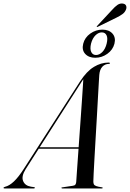

<svg xmlns="http://www.w3.org/2000/svg" viewBox="-74 -1062 732 1082"><path d="M70.5 -108.5Q45.5 -68.5 56.2 -42Q67 -15.5 100 -10L117 -7.5Q120 -7.5 121.2 -6.5Q122.5 -5.5 122.5 -3.5Q122.5 -2 121 -1Q119.5 0 116.5 0H-48Q-51.5 0 -52.8 -0.8Q-54 -1.5 -54 -3Q-54 -5.5 -51.8 -6.8Q-49.5 -8 -45 -9.5Q-21.5 -15 4.5 -39.5Q30.5 -64 60.5 -111L377.5 -603.5Q414.5 -660.5 455 -685Q495.5 -709.5 538 -709.5Q542 -709.5 543.8 -708.5Q545.5 -707.5 545.5 -705.5Q545.5 -704 544.2 -703Q543 -702 539.5 -702Q517 -701.5 502.5 -685.8Q488 -670 485.5 -639.5Q485 -633 483 -599.8Q481 -566.5 478.2 -515.5Q475.5 -464.5 472 -404.8Q468.5 -345 465 -284.8Q461.5 -224.5 458.5 -172.2Q455.5 -120 453.8 -84.5Q452 -49 452 -39.5Q452 -30 454.8 -23.8Q457.5 -17.5 468 -13.5Q478.5 -9.5 499.5 -6.5Q505 -6 505 -3Q505 -2 503.8 -1Q502.5 0 500 0H276.5Q275 0 273.5 -1Q272 -2 272 -3Q272 -4.5 273 -5.2Q274 -6 276 -6L336 -15Q347 -16.5 350.8 -21.8Q354.5 -27 355.5 -36Q356 -46 358.5 -80.8Q361 -115.5 364.5 -166Q368 -216.5 372.2 -274.8Q376.5 -333 380.5 -391Q384.5 -449 388 -498.8Q391.5 -548.5 393.5 -582.5Q395.5 -616.5 396 -626H402.5Q402 -625 400.2 -622.8Q398.5 -620.5 394.8 -614.8Q391 -609 383 -596.5ZM137 -224 141 -232H400L400.5 -224ZM463 -736.5Q426 -736.5 406 -758.5Q386 -780.5 395 -816Q404 -851 435 -873Q466 -895 503 -895Q540 -895 559.8 -872.8Q579.5 -850.5 571 -816Q562 -781 531 -758.8Q500 -736.5 463 -736.5ZM499.5 -879.5Q481 -879.5 464 -863Q447 -846.5 439 -816Q432 -786 440.2 -769Q448.5 -752 467 -752Q486 -752 502.8 -769Q519.5 -786 527 -816Q534.5 -846.5 526.5 -863Q518.5 -879.5 499.5 -879.5ZM555.5 -1004Q574 -1025 588.2 -1034.5Q602.5 -1044 617.5 -1042Q632.5 -1040 636.5 -1030Q640.5 -1020 636.5 -1009.5Q630.5 -993 616.5 -982.8Q602.5 -972.5 583 -963L477 -911Q475 -910 473.5 -910Q472 -910 471.5 -910.5Q470.5 -912 471.5 -913.2Q472.5 -914.5 474 -916.5Z"/></svg>

Font: Fraunces 120pt
Style: Italic
Weight: 400
Italic angle: -16°
Version: Version 1.000;[b76b70a41]